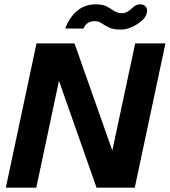

<svg xmlns="http://www.w3.org/2000/svg" viewBox="-20 -869 786 889"><path d="M7 0 149 -668H325L500 -172L606 -668H746L604 0H427L253 -495L148 0ZM539 -732Q504 -732 484 -742Q464 -752 450.5 -761.5Q437 -771 417 -771Q400 -771 386.5 -762.5Q373 -754 367 -737H282Q303 -792 339 -820.5Q375 -849 423 -849Q456 -849 474.5 -839Q493 -829 508 -818.5Q523 -808 544 -808Q557 -808 567.5 -813.5Q578 -819 589 -829Q600 -840 609.5 -844.5Q619 -849 629 -849Q646 -849 655 -838Q664 -827 660 -811Q657 -791 636.5 -773Q616 -755 590 -743.5Q564 -732 539 -732Z"/></svg>

Font: Atkinson Hyperlegible Next
Style: Bold Italic
Weight: 700
Italic angle: -12°
Designer: Elliott Scott, Megan Eiswerth, Linus Boman, Theodore Petrosky, Letters from Sweden
Foundry: Applied Design Works, Letters from Sweden
Version: Version 2.001